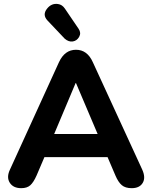

<svg xmlns="http://www.w3.org/2000/svg" viewBox="-20 -974 793 1003"><path d="M318 -772 228 -867Q200 -897 226 -929Q249 -958 283 -953Q305 -950 319 -929L391 -823Q405 -802 393.5 -781.5Q382 -761 360.5 -757.5Q339 -754 318 -772ZM91 9Q49 9 31 -19.5Q13 -48 32 -88L288 -649Q318 -714 377 -714Q436 -714 465 -649L723 -88Q742 -46 725.5 -18.5Q709 9 668 9Q635 9 616.5 -6.5Q598 -22 583 -57L542 -153H212L171 -57Q155 -21 138 -6Q121 9 91 9ZM377 -540H375L263 -274H490Z"/></svg>

Font: Nunito ExtraBold
Style: Regular
Weight: 800
Designer: Vernon Adams
Foundry: Vernon Adams
Version: Version 3.602